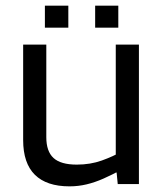

<svg xmlns="http://www.w3.org/2000/svg" viewBox="-20 -652 578 680"><path d="M62 -156V-494H144V-166Q144 -116 169.5 -92.5Q195 -69 252 -69Q300 -69 340.5 -83.5Q381 -98 412 -116V-52Q377 -33 346.5 -19.5Q316 -6 286.5 1Q257 8 226 8Q145 8 103.5 -33Q62 -74 62 -156ZM472 -494V0H397L393 -41H390V-494ZM399 -554H317V-632H399ZM222 -554H139V-632H222Z"/></svg>

Font: Blinker
Style: Regular
Weight: 400
Designer: Juergen Huber
Foundry: supertype
Version: 1.017